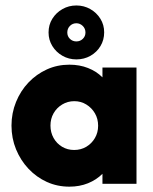

<svg xmlns="http://www.w3.org/2000/svg" viewBox="-20 -675 561 705"><path d="M234.7 10.4Q190.3 10.4 152.1 -6.9Q113.9 -24.3 84.7 -55.2Q55.6 -86.1 38.9 -126.7Q22.2 -167.4 22.2 -213.9Q22.2 -259.7 38.9 -300.7Q55.6 -341.7 84.7 -372.2Q113.9 -402.8 152.1 -420.1Q190.3 -437.5 234.7 -437.5Q272.2 -437.5 303.1 -425.3Q334 -413.2 356.2 -391V-427.1H481.2V0H356.2V-36.8Q334 -14.6 303.1 -2.1Q272.2 10.4 234.7 10.4ZM252.1 -124.3Q277.1 -124.3 296.9 -136.1Q316.7 -147.9 328.5 -168.1Q340.3 -188.2 340.3 -213.2Q340.3 -238.9 328.5 -259Q316.7 -279.2 296.9 -291.3Q277.1 -303.5 252.8 -303.5Q228.5 -303.5 208.3 -291.3Q188.2 -279.2 176.7 -259Q165.3 -238.9 165.3 -213.9Q165.3 -188.9 176.7 -168.4Q188.2 -147.9 208 -136.1Q227.8 -124.3 252.1 -124.3ZM260.4 -456.9Q232.6 -456.9 209.4 -470.1Q186.1 -483.3 172.2 -505.9Q158.3 -528.5 158.3 -555.6Q158.3 -584 172.2 -606.2Q186.1 -628.5 209.4 -641.7Q232.6 -654.9 260.4 -654.9Q288.2 -654.9 311.5 -641.7Q334.7 -628.5 348.6 -606.2Q362.5 -584 362.5 -556.2Q362.5 -528.5 349 -505.9Q335.4 -483.3 312.2 -470.1Q288.9 -456.9 260.4 -456.9ZM260.4 -522.9Q274.3 -522.9 284 -532.3Q293.8 -541.7 293.8 -555.6Q293.8 -570.1 283.7 -579.9Q273.6 -589.6 260.4 -589.6Q246.5 -589.6 236.8 -579.9Q227.1 -570.1 227.1 -555.6Q227.1 -541.7 236.8 -532.3Q246.5 -522.9 260.4 -522.9Z"/></svg>

Font: Afacad Flux ExtraBold
Style: Regular
Weight: 800
Designer: Kristian Moeller
Foundry: Dicotype
Version: Version 1.100